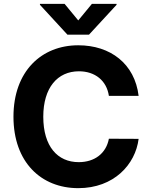

<svg xmlns="http://www.w3.org/2000/svg" viewBox="-20 -974 792 1004"><path d="M389.2 9.9C575.6 9.9 688.2 -114 704.9 -247.9L549.4 -248.6C534.8 -170.8 473.7 -126.1 391.7 -126.1C281.2 -126.1 206.3 -208.1 206.3 -363.6C206.3 -514.9 280.2 -601.2 392.8 -601.2C476.9 -601.2 537.6 -552.6 549.4 -472.7H704.9C684.7 -640.6 557.5 -737.2 389.2 -737.2C197.1 -737.2 50.4 -601.6 50.4 -363.6C50.4 -126.4 194.6 9.9 389.2 9.9ZM332.7 -792.6H445.3L589.5 -948.9V-953.8H460.6L389.2 -867.2L317.8 -953.8H188.9V-948.9Z"/></svg>

Font: Inter-Hewn
Style: Bold
Weight: 700
Designer: Rasmus Andersson
Foundry: rsms
Version: Version 3.012;git-f93a4a705